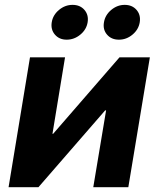

<svg xmlns="http://www.w3.org/2000/svg" viewBox="-20 -777 658 797"><path d="M512.7 0H367.2L420.4 -318.8H416.5L139.6 0H15.6L104.5 -539.1H250L197.8 -221.7H200.7L476.1 -539.1H602.1ZM473.6 -612.3Q442.4 -612.3 424.3 -633.3Q406.2 -654.3 411.6 -684.6Q416.5 -714.8 441.7 -735.8Q466.8 -756.8 497.6 -756.8Q528.8 -756.8 546.9 -735.8Q564.9 -714.8 560.1 -684.6Q555.2 -654.3 530 -633.3Q504.9 -612.3 473.6 -612.3ZM256.8 -612.3Q226.1 -612.3 208 -633.3Q189.9 -654.3 194.8 -684.6Q199.7 -714.8 224.9 -735.8Q250 -756.8 281.2 -756.8Q312.5 -756.8 330.6 -735.8Q348.6 -714.8 343.8 -684.6Q338.9 -654.3 313.5 -633.3Q288.1 -612.3 256.8 -612.3Z"/></svg>

Font: Inter 18pt
Style: Bold Italic
Weight: 700
Italic angle: -9.3988°
Designer: Rasmus Andersson
Foundry: rsms
Version: Version 4.001;git-66647c0bb